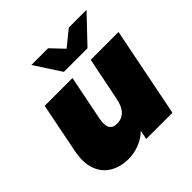

<svg xmlns="http://www.w3.org/2000/svg" viewBox="-200 -930 1103 1103"><g transform="rotate(-45 351.5 -378.5)"><path d="M230 10Q164 10 115.5 -18.5Q67 -47 46.5 -103.5Q26 -160 43 -245L103 -547H329L274 -272Q256 -180 325 -180Q363 -180 388.5 -205.5Q414 -231 424 -284L477 -547H703L594 0H381L392 -55Q356 -21 313.5 -5.5Q271 10 230 10ZM319 -607 215 -767H351L424 -690L519 -767H663L511 -607Z"/></g></svg>

Font: Montserrat Black
Style: Italic
Weight: 900
Italic angle: -11.3°
Designer: Julieta Ulanovsky
Foundry: Julieta Ulanovsky
Version: Version 9.000; ttfautohint (v1.8.4.7-5d5b)